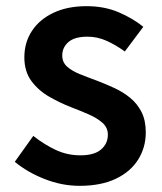

<svg xmlns="http://www.w3.org/2000/svg" viewBox="-20 -589 527 623"><path d="M238 14Q181 14 125 -8Q69 -30 28 -64L88 -148Q125 -119 162 -102Q199 -85 241 -85Q286 -85 308 -104Q330 -123 330 -152Q330 -175 312.5 -190.5Q295 -206 267.5 -218Q240 -230 211 -241Q175 -255 140 -275Q105 -295 82 -326Q59 -357 59 -403Q59 -451 83.5 -488.5Q108 -526 153.5 -547.5Q199 -569 261 -569Q319 -569 365.5 -549Q412 -529 445 -502L385 -422Q356 -443 326 -456.5Q296 -470 264 -470Q222 -470 202 -452.5Q182 -435 182 -409Q182 -387 197.5 -373Q213 -359 239 -348.5Q265 -338 295 -327Q324 -316 352 -303Q380 -290 403 -271Q426 -252 439.5 -225Q453 -198 453 -159Q453 -111 428.5 -71.5Q404 -32 356 -9Q308 14 238 14Z"/></svg>

Font: Noto Sans TC SemiBold
Style: Regular
Weight: 600
Designer: Ryoko NISHIZUKA  (kana, bopomofo & ideographs); Paul D. Hunt (Latin, Greek & Cyrillic); Sandoll Communications , Soo-you
Foundry: Adobe
Version: Version 2.004-H2;hotconv 1.0.118;makeotfexe 2.5.65603